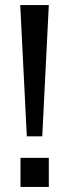

<svg xmlns="http://www.w3.org/2000/svg" viewBox="-20 -739 274 759"><path d="M86 -200 60 -719H173L147 -200ZM61 0V-115H173V0Z"/></svg>

Font: Nunitoga
Style: Medium
Weight: 500
Designer: Vernon Adams
Foundry: Vernon Adams
Version: Version 1.0